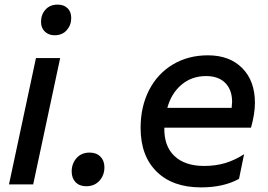

<svg xmlns="http://www.w3.org/2000/svg" viewBox="-20 -800 1164 833"><path d="M136 -548H241L124 0H19ZM158 -705Q158 -737 177.5 -758.5Q197 -780 230 -780Q257 -780 273 -764.5Q289 -749 289 -722Q289 -691 269.5 -669Q250 -647 217 -647Q191 -647 174.5 -663Q158 -679 158 -705Z M291 -56Q291 -90 312 -114Q333 -138 369 -138Q398 -138 415.5 -120.5Q433 -103 433 -74Q433 -40 411.5 -16Q390 8 354 8Q325 8 308 -9.5Q291 -27 291 -56Z M590 -245Q590 -337 626.5 -408.5Q663 -480 729.5 -520Q796 -560 882 -560Q976 -560 1031 -504.5Q1086 -449 1086 -354Q1086 -306 1069 -246H693Q691 -167 736.5 -123.5Q782 -80 866 -80Q915 -80 957 -92.5Q999 -105 1039 -131L1017 -24Q950 13 852 13Q729 13 659.5 -55.5Q590 -124 590 -245ZM985 -332Q987 -350 987 -358Q987 -410 957.5 -440Q928 -470 874 -470Q812 -470 767.5 -432.5Q723 -395 706 -332Z"/></svg>

Font: Application Medium
Style: Italic
Weight: 500
Italic angle: -12°
Designer: Wei Huang
Foundry: Wei Huang
Version: Version 0.012